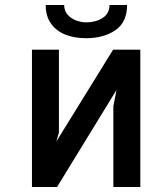

<svg xmlns="http://www.w3.org/2000/svg" viewBox="-20 -749 640 769"><path d="M108 -550H216V-218L205.5 -182L433 -550H542V0H434V-323L446.5 -388.5L208.5 0H108ZM163 -729H237Q237 -706 250.8 -690.2Q264.5 -674.5 285 -667Q305.5 -659.5 326 -659.5Q363 -659.5 390.8 -677Q418.5 -694.5 418.5 -729H489Q489 -660.5 442.5 -628.2Q396 -596 324 -596Q279.5 -596 243.2 -609.8Q207 -623.5 185 -653.5Q163 -683.5 163 -729Z"/></svg>

Font: JuliaMono SemiBold
Style: Regular
Weight: 600
Monospace: yes
Designer: cormullion
Foundry: corm
Version: Version 0.055; ttfautohint (v1.8.4)